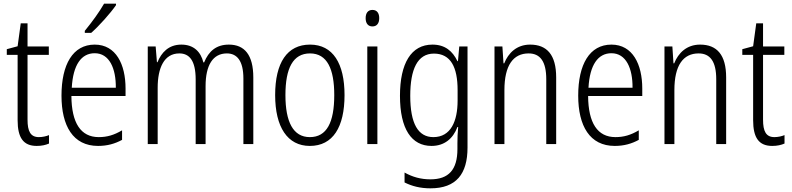

<svg xmlns="http://www.w3.org/2000/svg" viewBox="-20 -785 4313 1046"><path d="M192 -38C146 -38 130 -70 130 -133V-486H246V-532H130V-658H93L76 -533L17 -517V-486H76V-130C76 -35 107 10 180 10C207 10 229 5 247 -3V-49C233 -43 212 -38 192 -38Z M612 -757V-765H547C520 -718 482 -666 442 -617V-606H477C520 -644 582 -713 612 -757ZM496 -542C377 -542 315 -434 315 -264C315 -99 378 10 514 10C565 10 606 -2 645 -23V-75C601 -49 563 -38 518 -38C420 -38 370 -115 369 -262H664V-303C664 -434 612 -542 496 -542ZM496 -495C576 -495 612 -412 611 -307H371C378 -432 423 -495 496 -495Z M1227 -542C1158 -542 1117 -506 1092 -445H1088C1074 -502 1036 -542 968 -542C898 -542 859 -498 838 -446H835L828 -532H785V0H839V-307C839 -415 874 -494 957 -494C1011 -494 1046 -456 1046 -352V0H1100V-316C1100 -430 1140 -494 1216 -494C1271 -494 1306 -454 1306 -357V0H1360V-363C1360 -486 1312 -542 1227 -542Z M1857 -267C1857 -439 1794 -542 1669 -542C1544 -542 1479 -443 1479 -267C1479 -93 1546 10 1668 10C1794 10 1857 -93 1857 -267ZM1535 -267C1535 -413 1576 -494 1669 -494C1763 -494 1801 -408 1801 -267C1801 -118 1760 -38 1668 -38C1577 -38 1535 -121 1535 -267Z M2009 -731C1984 -731 1972 -713 1972 -686C1972 -658 1985 -641 2009 -641C2033 -641 2046 -658 2046 -686C2046 -713 2034 -731 2009 -731ZM2036 -532H1981V0H2036Z M2336 -542C2220 -542 2159 -440 2159 -263C2159 -82 2222 10 2331 10C2400 10 2448 -29 2472 -93H2476C2473 -60 2472 -31 2472 -4V27C2472 140 2424 192 2325 192C2272 192 2227 179 2184 155V209C2224 229 2269 241 2325 241C2466 241 2527 162 2527 19V-532H2482L2475 -452H2472C2446 -506 2405 -542 2336 -542ZM2344 -493C2436 -493 2473 -418 2473 -294V-237C2473 -125 2436 -38 2341 -38C2258 -38 2215 -111 2215 -263C2215 -407 2254 -493 2344 -493Z M2868 -542C2795 -542 2749 -496 2727 -440H2723L2717 -532H2674V0H2728V-294C2728 -429 2776 -494 2860 -494C2923 -494 2956 -450 2956 -353V0H3010V-363C3010 -486 2960 -542 2868 -542Z M3311 -542C3192 -542 3130 -434 3130 -264C3130 -99 3193 10 3329 10C3380 10 3421 -2 3460 -23V-75C3416 -49 3378 -38 3333 -38C3235 -38 3185 -115 3184 -262H3479V-303C3479 -434 3427 -542 3311 -542ZM3311 -495C3391 -495 3427 -412 3426 -307H3186C3193 -432 3238 -495 3311 -495Z M3794 -542C3721 -542 3675 -496 3653 -440H3649L3643 -532H3600V0H3654V-294C3654 -429 3702 -494 3786 -494C3849 -494 3882 -450 3882 -353V0H3936V-363C3936 -486 3886 -542 3794 -542Z M4199 -38C4153 -38 4137 -70 4137 -133V-486H4253V-532H4137V-658H4100L4083 -533L4024 -517V-486H4083V-130C4083 -35 4114 10 4187 10C4214 10 4236 5 4254 -3V-49C4240 -43 4219 -38 4199 -38Z"/></svg>

Font: Noto Sans Malayalam Condensed Light
Style: Regular
Weight: 300
Width: 3
Designer: Jelle Bosma - Monotype Design Team
Foundry: Monotype Imaging Inc.
Version: Version 2.104